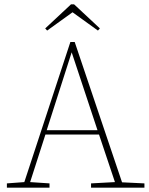

<svg xmlns="http://www.w3.org/2000/svg" viewBox="-20 -872 693 892"><path d="M317 -815 199 -730 190 -740 310 -852H324L444 -740L435 -730ZM197 -267H433L313 -629ZM547 -25 651 -20V0H403V-20L514 -26L440 -247H191L120 -26L210 -20V0H12V-20L93 -26L307 -677H327Z"/></svg>

Font: TypoPRO Source Serif Pro
Style: Regular
Weight: 200
Designer: Frank Grießhammer
Foundry: Adobe Systems Incorporated
Version: Version 1.017;PS (version unavailable);hotconv 1.0.79;makeot